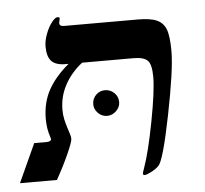

<svg xmlns="http://www.w3.org/2000/svg" viewBox="-84 -636 741 695"><g transform="rotate(-5 286.0 -288.5)"><path d="M138.2 -251Q138.2 -232.4 141.8 -216.3Q145.5 -200.2 149.7 -186.8Q153.8 -173.3 157.5 -162.4Q161.1 -151.4 161.1 -144Q161.1 -132.8 141.6 -89.4Q122.1 -45.9 96.2 0H-38.1L25.9 -140.1H70.8Q86.4 -140.1 87.9 -148.9L85.9 -156.7Q75.2 -187.5 75.2 -223.1Q75.2 -282.2 100.1 -327.9Q125 -373.5 174.8 -415H164.1Q128.4 -415 112.8 -431.6Q97.2 -448.2 97.2 -484.9Q97.2 -505.4 106.4 -530Q115.7 -554.7 128.4 -570.8Q141.1 -586.9 148.9 -586.9Q157.2 -586.9 157.2 -582L153.8 -564.9Q153.8 -553.2 169.9 -553.2H438Q484.4 -553.2 507.6 -542.7Q530.8 -532.2 540.3 -507.6Q549.8 -482.9 549.8 -428.2Q549.8 -361.3 517.1 -198Q484.4 -34.7 465.8 -18.1Q455.1 -7.3 438.2 1.2Q421.4 9.8 415 9.8Q408.2 9.8 408.2 4.9Q408.2 0.5 413.6 -13.7Q434.1 -70.3 455.1 -180.4Q476.1 -290.5 476.1 -340.8Q476.1 -386.2 462.2 -400.6Q448.2 -415 411.1 -415H224.1Q183.6 -383.3 160.9 -341.3Q138.2 -299.3 138.2 -251ZM251 -261.2Q251 -281.2 264.6 -294.9Q278.3 -308.6 297.9 -308.6Q316.4 -308.6 330.8 -295.2Q345.2 -281.7 345.2 -261.2Q345.2 -243.2 330.8 -229.2Q316.4 -215.3 297.9 -215.3Q278.3 -215.3 264.6 -229.5Q251 -243.7 251 -261.2Z"/></g></svg>

Font: Liberation Serif
Style: Bold Italic
Weight: 700
Italic angle: -16.333°
Designer: Steve Matteson
Foundry: Ascender Corporation
Version: Version 2.1.5